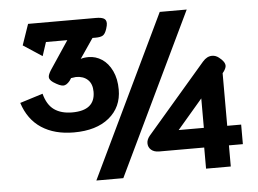

<svg xmlns="http://www.w3.org/2000/svg" viewBox="-51 -776 1145 851"><g transform="rotate(-5 521.5 -350.0)"><path d="M689 -710H809L464 10H344ZM38 -362 140 -394Q153 -344 184 -322Q215 -300 264 -300Q366 -300 366 -383Q366 -418 346.5 -436.5Q327 -455 294 -455Q290 -455 272 -452L264 -440Q249 -422 235 -422Q220 -422 191 -441Q174 -453 174 -465Q174 -476 186 -495L270 -621H175L155 -560L71 -615L103 -708H405Q428 -708 439.5 -702Q451 -696 451 -680Q451 -671 446 -656Q439 -634 428.5 -627.5Q418 -621 396 -621H382L322 -533Q336 -538 357 -538Q389 -538 416.5 -520Q444 -502 461 -466.5Q478 -431 478 -383Q478 -305 421 -258Q364 -211 264 -211Q178 -211 120 -249Q62 -287 38 -362ZM833 -94H633Q610 -94 597 -105.5Q584 -117 584 -135Q584 -151 597 -167L861 -474Q880 -496 903 -496Q919 -496 933 -485Q959 -465 959 -447Q959 -438 950 -424L943 -415V-181H1005V-94H943V0H833ZM839 -181V-312L727 -181Z"/></g></svg>

Font: Niramit SemiBold
Style: Regular
Weight: 600
Designer: Katatrad Aksorn Co.,Ltd.
Foundry: Cadson Demak Co.,Ltd.
Version: Version 1.001; ttfautohint (v1.6)